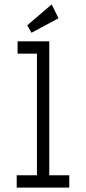

<svg xmlns="http://www.w3.org/2000/svg" viewBox="-20 -853 390 873"><path d="M56 0V-56H148V-609H60V-665H204V-56H295V0ZM123 -704 104 -738 215 -833 246 -770Z"/></svg>

Font: Inconsolata ExtraCondensed
Style: Regular
Weight: 400
Width: 2
Monospace: yes
Designer: Raph Levien, Cyreal, Brenton Simpson
Foundry: Raph Levien, Cyreal, Google
Version: Version 3.001; ttfautohint (v1.8.2.53-6de2)